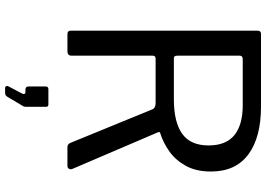

<svg xmlns="http://www.w3.org/2000/svg" viewBox="-162 -620 1021 736"><g transform="rotate(90 348.0 -251.5)"><path d="M627 -19Q630 -12 626.5 -6Q623 0 616 0H543Q532 0 527 -12L398 -327Q393 -338 374 -338H205Q198 -338 195.5 -335Q193 -332 193 -327V-16Q193 0 176 0H111Q103 0 100 -3.5Q97 -7 97 -13V-728Q97 -742 109 -742H388Q506 -742 571.5 -693.5Q637 -645 637 -550Q637 -493 615 -453.5Q593 -414 559.5 -390.5Q526 -367 491 -356Q483 -355 487 -346L627 -19ZM360 -408Q448 -408 492.5 -440Q537 -472 537 -541Q537 -608 497.5 -640Q458 -672 383 -672H207Q193 -672 193 -661V-421Q193 -408 202 -408H360ZM316 239Q312 239 310 235Q308 231 310 227L337 176Q341 169 339.5 165Q338 161 332 161H323Q311 161 311 149V84Q311 73 321 73H380Q389 73 389 82V161Q389 163 388 165.5Q387 168 387 169L350 231Q347 236 343 237.5Q339 239 331 239Z"/></g></svg>

Font: Libre Franklin
Style: Regular
Weight: 400
Designer: Pablo Impallari, Rodrigo Fuenzalida, Nhung Nguyen
Foundry: Impallari Type
Version: Version 3.000